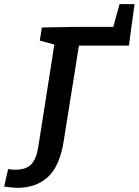

<svg xmlns="http://www.w3.org/2000/svg" viewBox="-142 -661 666 922"><path d="M504 -641 477 -442H237L164 16Q145 137 88 189Q31 241 -59 241Q-78 241 -122 235L-103 151Q-97 152 -88.5 153Q-80 154 -68 154Q-17 154 8 128Q33 102 42 43L119 -447L49 -466L59 -529L225 -532H402L432 -641Z"/></svg>

Font: Bitter Pro SemiBold
Style: Italic
Weight: 600
Italic angle: -9°
Designer: Sol Matas, and Bitter project Authors
Foundry: Sol Matas
Version: Version 1.010